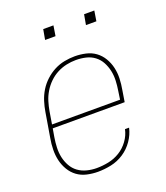

<svg xmlns="http://www.w3.org/2000/svg" viewBox="-131 -785 762 883"><g transform="rotate(-20 250.0 -343.5)"><path d="M197 8Q170 8 143.5 2Q117 -4 96.5 -19Q76 -34 62.5 -56.5Q49 -79 43 -104.5Q37 -130 37.5 -158Q38 -186 43 -213L63 -333Q67 -358 75 -383.5Q83 -409 97 -432Q111 -455 131.5 -474Q152 -493 176 -505.5Q200 -518 226 -523Q252 -528 277 -528Q304 -528 330.5 -522Q357 -516 377.5 -501Q398 -486 411.5 -463.5Q425 -441 431 -415Q437 -389 436 -361.5Q435 -334 430 -307L421 -251H69L62 -210Q58 -186 57 -161Q56 -136 61 -113Q66 -90 77.5 -69.5Q89 -49 107.5 -35.5Q126 -22 149.5 -16Q173 -10 197 -10Q226 -10 255.5 -16Q285 -22 311 -38Q337 -54 355.5 -79.5Q374 -105 380 -134H400Q393 -102 373 -73Q353 -44 324 -25Q295 -6 262 1Q229 8 197 8ZM72 -269H405L411 -310Q415 -334 416 -359Q417 -384 412 -407Q407 -430 396 -450.5Q385 -471 366.5 -485Q348 -499 324.5 -504.5Q301 -510 276 -510Q253 -510 229.5 -505Q206 -500 184 -488.5Q162 -477 144 -459.5Q126 -442 113 -420.5Q100 -399 93 -376Q86 -353 82 -330ZM375 -645 384 -695H434L426 -645ZM175 -645 184 -695H234L226 -645Z"/></g></svg>

Font: Iosevka SS04 Thin Oblique
Style: Regular
Weight: 100
Italic angle: -9°
Monospace: yes
Designer: Belleve Invis
Foundry: Belleve Invis
Version: Version 19.0.0; ttfautohint (v1.8.4)